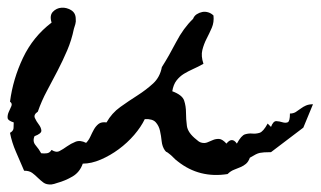

<svg xmlns="http://www.w3.org/2000/svg" viewBox="-39 -449 843 505"><path d="M673.8 -48.8Q662.1 -48.8 655.8 -48.3Q649.4 -47.9 644.5 -46.9Q639.6 -45.9 633.8 -43Q627.9 -40 618.2 -34.2Q614.3 -23.4 607.9 -18.1Q601.6 -12.7 593.3 -9.3Q585 -5.9 576.2 -2.4Q567.4 1 559.6 8.8Q485.4 20.5 428.7 -24.4Q421.9 -29.3 416.5 -35.2Q411.1 -41 404.3 -45.9Q399.4 -49.8 398.9 -49.3Q398.4 -48.8 394.5 -53.7Q387.7 -63.5 386.2 -77.6Q384.8 -91.8 381.8 -105Q378.9 -118.2 370.6 -127.4Q362.3 -136.7 341.8 -135.7Q332 -115.2 314 -94.2Q295.9 -73.2 273.4 -56.6Q251 -40 226.1 -29.3Q201.2 -18.6 178.7 -18.6Q170.9 3.9 151.9 15.1Q132.8 26.4 111.3 32.2Q109.4 33.2 103.5 34.7Q97.7 36.1 96.7 36.1Q83 37.1 75.2 31.2Q67.4 25.4 60.5 18.6Q53.7 11.7 45.9 5.9Q38.1 0 24.4 0Q13.7 -25.4 2.9 -49.8Q-7.8 -74.2 -12.7 -99.6Q-3.9 -104.5 -3.4 -111.8Q-2.9 -119.1 -2.9 -127Q-18.6 -131.8 -19 -139.2Q-19.5 -146.5 -16.1 -154.3Q-12.7 -162.1 -9.3 -169.4Q-5.9 -176.8 -12.7 -181.6Q-4.9 -241.2 21.5 -296.9Q47.9 -352.5 96.7 -389.6Q90.8 -408.2 100.1 -418Q109.4 -427.7 122.6 -428.7Q135.7 -429.7 147.9 -422.4Q160.2 -415 160.2 -399.4Q161.1 -392.6 159.2 -385.7Q157.2 -378.9 155.3 -373Q149.4 -343.8 137.7 -316.4Q126 -289.1 112.3 -262.7Q98.6 -236.3 84.5 -210Q70.3 -183.6 60.5 -155.3Q48.8 -147.5 52.7 -138.7Q56.6 -129.9 63 -121.6Q69.3 -113.3 69.8 -105.5Q70.3 -97.7 51.8 -90.8Q45.9 -77.1 54.7 -66.9Q63.5 -56.6 69.3 -45.9Q77.1 -44.9 84.5 -45.9Q91.8 -46.9 96.7 -54.7Q108.4 -46.9 117.7 -51.8Q127 -56.6 137.2 -64Q147.5 -71.3 159.7 -76.2Q171.9 -81.1 187.5 -73.2Q194.3 -80.1 198.7 -89.8Q203.1 -99.6 208 -108.4Q212.9 -117.2 220.2 -123Q227.5 -128.9 241.2 -127Q254.9 -151.4 277.3 -167.5Q299.8 -183.6 322.8 -198.2Q345.7 -212.9 363.8 -229.5Q381.8 -246.1 386.7 -272.5Q405.3 -301.8 424.3 -338.4Q443.4 -375 468.8 -399.4Q471.7 -407.2 478.5 -411.6Q485.4 -416 493.2 -417.5Q501 -418.9 508.8 -416.5Q516.6 -414.1 522.5 -408.2Q524.4 -390.6 518.1 -376Q511.7 -361.3 504.4 -347.2Q497.1 -333 493.2 -317.4Q489.3 -301.8 496.1 -281.2Q482.4 -273.4 469.2 -267.6Q456.1 -261.7 444.8 -254.9Q433.6 -248 425.3 -237.3Q417 -226.6 414.1 -209Q440.4 -199.2 445.3 -184.6Q450.2 -169.9 450.2 -152.8Q450.2 -135.7 452.6 -117.7Q455.1 -99.6 477.5 -82Q481.4 -79.1 482.9 -77.6Q484.4 -76.2 489.3 -74.2Q499 -71.3 506.8 -74.7Q514.6 -78.1 522 -81.1Q529.3 -84 537.6 -83.5Q545.9 -83 556.6 -71.3Q571.3 -89.8 584 -71.3Q595.7 -92.8 605.5 -95.7Q615.2 -98.6 624.5 -97.7Q633.8 -96.7 643.6 -99.6Q653.3 -102.5 665 -124L673.8 -115.2Q679.7 -130.9 688 -130.4Q696.3 -129.9 704.1 -127.4Q711.9 -125 717.8 -127.4Q723.6 -129.9 723.6 -150.4Q732.4 -150.4 738.8 -154.3Q745.1 -158.2 751.5 -163.1Q757.8 -168 765.6 -171.4Q773.4 -174.8 784.2 -174.8L758.8 -113.3Z"/></svg>

Font: Homemade Apple
Style: Regular
Weight: 400
Version: Version 1.001